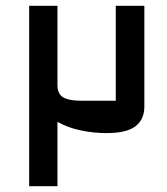

<svg xmlns="http://www.w3.org/2000/svg" viewBox="-20 -645 578 665"><path d="M81 0V-625H179V-351Q179 -319 199.5 -307.5Q220 -296 264 -296H381V-625H480V-276Q480 -231 449 -207.5Q418 -184 349 -184Q304 -184 259 -193.5Q214 -203 179 -223V0Z"/></svg>

Font: Changa ExtraLight Medium
Style: Regular
Weight: 500
Version: Version 3.002; ttfautohint (v1.8.2)